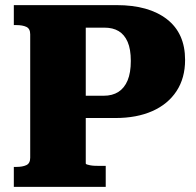

<svg xmlns="http://www.w3.org/2000/svg" viewBox="-20 -730 765 750"><path d="M315 -92V-622H388Q421 -622 443.5 -608.5Q466 -595 478.5 -566.5Q491 -538 491 -492Q491 -446 478.5 -416Q466 -386 442.5 -371Q419 -356 385 -356H285V-269H431Q514 -269 575 -296Q636 -323 669.5 -374Q703 -425 703 -496Q703 -600 632 -655Q561 -710 436 -710H34V-632H44Q68 -632 83 -625Q98 -618 98 -596V-114Q98 -92 83 -85Q68 -78 44 -78H34V0H393V-82H369Q358 -82 348.5 -82.5Q339 -83 331.5 -84.5Q324 -86 319.5 -87.5Q315 -89 315 -92Z"/></svg>

Font: Roboto Serif 20pt ExtraBold
Style: Regular
Weight: 800
Version: Version 1.008